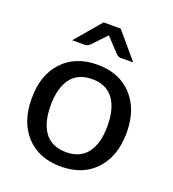

<svg xmlns="http://www.w3.org/2000/svg" viewBox="-132 -818 833 926"><g transform="rotate(20 284.0 -355.0)"><path d="M284.2 -66.9Q357.4 -67.4 393.6 -116.2Q429.7 -165 429.7 -253.9Q429.7 -342.8 393.6 -391.6Q357.4 -441.4 284.2 -441.4Q210.9 -441.4 174.3 -392.1Q138.2 -342.8 138.2 -253.9Q138.2 -165 174.3 -116.2Q210.4 -67.4 284.2 -66.9ZM462.9 -444.3Q528.3 -373 527.8 -253.4Q527.3 -133.8 461.9 -63.5Q396.5 6.8 283.7 6.8Q170.9 6.8 105.5 -64Q40.5 -134.8 40.5 -254.9Q40.5 -375 106.4 -445.3Q172.4 -515.6 284.7 -515.6Q397 -515.6 462.9 -444.3ZM377.9 -584.5Q363.8 -584.5 354.5 -594.7L294.9 -658.2Q291 -661.6 286.6 -667.5L217.8 -594.7Q206.5 -585 194.3 -584.5H128.4L241.2 -717.3H329.1L441.4 -584.5Z"/></g></svg>

Font: Lato-Medium
Style: Regular
Weight: 500
Designer: Lukasz Dziedzic
Foundry: tyPoland Lukasz Dziedzic
Version: Version 2.006; 2014-01-15